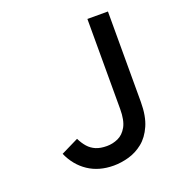

<svg xmlns="http://www.w3.org/2000/svg" viewBox="-129 -810 874 931"><g transform="rotate(-20 308.0 -344.0)"><path d="M301.5 12Q225.5 12 170.8 -24.5Q116 -61 87 -126.5L177.5 -171Q190.5 -144.5 206.8 -126.2Q223 -108 246 -98.2Q269 -88.5 302.5 -88.5Q332.5 -88.5 360.2 -101Q388 -113.5 405.8 -145.2Q423.5 -177 423.5 -235.5V-700H529.5V-234Q529.5 -160.5 508.2 -112.5Q487 -64.5 453.2 -37.5Q419.5 -10.5 379.5 0.8Q339.5 12 301.5 12Z"/></g></svg>

Font: Overpass Mono SemiBold
Style: Regular
Weight: 600
Monospace: yes
Designer: Delve Withrington, Dave Bailey
Foundry: Delve Fonts LLC
Version: Version 4.000